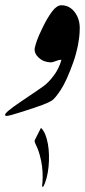

<svg xmlns="http://www.w3.org/2000/svg" viewBox="-20 -445 328 737"><path d="M261.2 -205.6Q235.8 -134.8 213.9 -101.1Q191.9 -67.4 179.4 -59.3Q167 -51.3 142.1 -42Q117.2 -32.7 66.2 -16.4Q15.1 0 5.9 0Q0 0 0 -2.9Q-5.9 -10.7 60.8 -55.4Q127.4 -100.1 146.7 -114Q166 -127.9 186.3 -154.8Q206.5 -181.6 215.8 -215.3Q210.4 -215.8 205.3 -214.4Q200.2 -212.9 195.1 -210.9Q189.9 -209 184.6 -207.3Q179.2 -205.6 174.3 -205.6Q147 -206.5 128.7 -223.4Q110.4 -240.2 113.3 -260.7Q116.2 -272.9 121.8 -289.6Q127.4 -306.2 145 -342Q162.6 -377.9 180.4 -401.4Q198.2 -424.8 215.8 -424.8Q246.1 -424.8 266.1 -399.2Q286.1 -373.5 286.1 -337.4Q286.1 -319.3 283.9 -301.3Q281.7 -283.2 279.3 -271.2Q276.9 -259.3 272 -240.5Q267.1 -221.7 261.2 -205.6ZM137.2 45.9Q147 54.7 153.6 70.8Q160.2 86.9 163.8 107.2Q167.5 127.4 168 150.6Q168.5 173.8 166.3 196Q164.1 218.3 158.9 238Q153.8 257.8 146 271.5Q146 272 143.1 272Q141.6 272 141.6 269Q143.6 254.4 143.8 234.9Q144 215.3 141.4 193.6Q138.7 171.9 132.3 149.2Q126 126.5 115.2 105Q111.3 96.7 114.3 91.3Z"/></svg>

Font: IranNastaliq
Style: Regular
Weight: 400
Designer: Hossein Zahedi
Version: Version 1.5